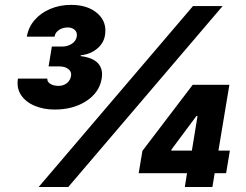

<svg xmlns="http://www.w3.org/2000/svg" viewBox="-20 -752 989 772"><path d="M199.7 -311.5Q155.8 -311.5 119.9 -326.4Q84 -341.3 64.9 -369.4Q45.9 -397.5 52.2 -436H170.4Q168.9 -423.8 181.6 -415.3Q194.3 -406.7 215.3 -406.7Q234.4 -406.7 248.3 -417.2Q262.2 -427.7 265.6 -446.3Q268.6 -463.4 255.1 -474.1Q241.7 -484.9 218.8 -484.9H175.3L188.5 -564.9H231.9Q251.5 -564.9 268.3 -575.7Q285.2 -586.4 288.6 -604.5Q291.5 -621.6 280.8 -631.6Q270 -641.6 252.9 -641.6Q231.9 -641.6 216.8 -631.3Q201.7 -621.1 199.2 -604.5H87.9Q94.2 -642.6 119.1 -671.4Q144 -700.2 182.4 -716.3Q220.7 -732.4 265.6 -732.4Q333 -732.4 371.8 -698.2Q410.6 -664.1 402.3 -611.3Q397.5 -578.6 370.4 -556.2Q343.3 -533.7 304.7 -529.8L304.2 -526.4Q353.5 -520.5 374.5 -497.1Q395.5 -473.6 388.7 -435.1Q379.4 -379.9 326.9 -345.7Q274.4 -311.5 199.7 -311.5ZM135.3 0 755.9 -727.5H875L254.4 0ZM537.6 -55.7 552.7 -145.5 754.9 -411.1H838.9L817.9 -285.2H769.5L669.9 -151.4L668.9 -146.5H904.3L889.2 -55.7ZM723.1 0 736.3 -83 747.6 -122.6 794.9 -411.1H902.3L834 0Z"/></svg>

Font: Inter 18pt Black
Style: Italic
Weight: 900
Italic angle: -9.3988°
Designer: Rasmus Andersson
Foundry: rsms
Version: Version 4.001;git-66647c0bb